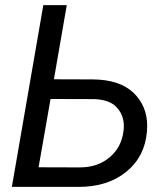

<svg xmlns="http://www.w3.org/2000/svg" viewBox="-20 -731 653 751"><path d="M241.2 -710.9H149.4L26.4 0H288.6C364.3 0 426.3 -20 474.6 -59.6C522.9 -99.1 549.3 -151.4 554.7 -216.3C555.2 -224.1 555.7 -231.9 555.7 -239.3C555.7 -290.5 537.6 -334 502 -368.2C465.8 -402.8 412.6 -419.9 342.3 -420.4L190.9 -420.9ZM348.6 -343.3C389.2 -341.8 418.5 -331.1 436.5 -311C455.1 -291 464.4 -266.6 464.4 -237.8C464.4 -231 463.9 -224.1 462.9 -217.3C457.5 -174.8 439 -140.6 407.7 -114.7C376.5 -88.9 337.9 -76.2 292 -76.2L130.9 -76.7L177.7 -343.8Z"/></svg>

Font: Roboto
Style: Italic
Weight: 400
Italic angle: -12°
Designer: Google
Version: Version 2.137; 2017